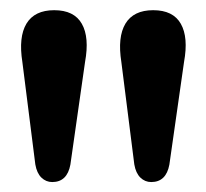

<svg xmlns="http://www.w3.org/2000/svg" viewBox="-20 -800 415 386"><path d="M284 -434Q271.5 -434 262.2 -443Q253 -452 250 -469.5L224 -675Q216 -725.5 232.2 -752.5Q248.5 -779.5 288 -779.5Q328 -779.5 343.5 -752.2Q359 -725 350 -675.5L320.5 -469Q314 -434 284 -434ZM85 -434Q72.5 -434 63.2 -443Q54 -452 51 -469.5L25 -675Q17 -725.5 33.2 -752.5Q49.5 -779.5 89 -779.5Q129 -779.5 144.5 -752.2Q160 -725 151 -675.5L121.5 -469Q115 -434 85 -434Z"/></svg>

Font: Fraunces 9pt Soft SemiBold
Style: Regular
Weight: 600
Version: Version 1.000;[b76b70a41]